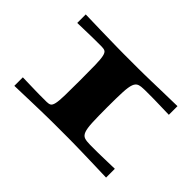

<svg xmlns="http://www.w3.org/2000/svg" viewBox="-175 -868 1036 1036"><g transform="rotate(-45 342.5 -350.0)"><path d="M70 0Q72 -72 73.5 -118Q75 -164 75.5 -194.5Q76 -225 76.5 -247.5Q77 -270 77 -293.5Q77 -317 77 -350Q77 -383 77 -406.5Q77 -430 76.5 -452.5Q76 -475 75.5 -505.5Q75 -536 73.5 -582Q72 -628 70 -700H135Q134 -666 133.5 -642.5Q133 -619 132.5 -601.5Q132 -584 132 -571Q132 -558 132 -544.5Q132 -531 132 -515Q132 -499 137.5 -490Q143 -481 163 -476.5Q183 -472 225.5 -471Q268 -470 343 -470Q417 -470 459.5 -471Q502 -472 522 -476.5Q542 -481 547.5 -490Q553 -499 553 -515Q553 -531 553 -544.5Q553 -558 553 -571Q553 -584 552.5 -601.5Q552 -619 551.5 -642.5Q551 -666 550 -700H615Q613 -628 612 -582Q611 -536 610.5 -505.5Q610 -475 609.5 -452.5Q609 -430 609 -406.5Q609 -383 609 -350Q609 -317 609 -293.5Q609 -270 609.5 -247.5Q610 -225 610.5 -194.5Q611 -164 612.5 -118Q614 -72 615 0H549Q550 -36 550.5 -59.5Q551 -83 551.5 -100Q552 -117 552 -130Q552 -143 552 -156Q552 -169 552 -186Q552 -214 546.5 -229.5Q541 -245 521 -252.5Q501 -260 458.5 -262Q416 -264 343 -264Q269 -264 227 -262Q185 -260 165 -252.5Q145 -245 139.5 -229.5Q134 -214 134 -186Q134 -169 134 -156Q134 -143 134 -130Q134 -117 134.5 -100Q135 -83 135.5 -59.5Q136 -36 137 0Z"/></g></svg>

Font: Ojuju
Style: Bold
Weight: 700
Designer: Chisaokwu Joboson, Mirko Velimirovic
Foundry: Udi Foundry
Version: Version 1.000